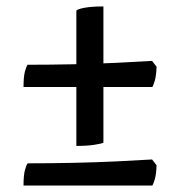

<svg xmlns="http://www.w3.org/2000/svg" viewBox="-20 -510 556 596"><path d="M217 -57V-477Q221 -482 243 -486Q265 -490 301 -490V-67Q295 -64 272.5 -60.5Q250 -57 217 -57ZM53 -240Q53 -272 57.5 -288.5Q62 -305 66 -309Q136 -309 206.5 -310.5Q277 -312 341 -315Q405 -318 452 -321L466 -303Q465 -274 460.5 -259.5Q456 -245 453 -240ZM53 66Q53 34 57.5 17.5Q62 1 66 -3Q136 -3 206.5 -4.5Q277 -6 341 -9Q405 -12 452 -15L466 3Q465 32 460.5 46.5Q456 61 453 66Z"/></svg>

Font: Texturina 12pt ExtraBold
Style: Regular
Weight: 800
Designer: Guillermo Torres Carreño
Foundry: Omnibus-Type
Version: Version 1.002